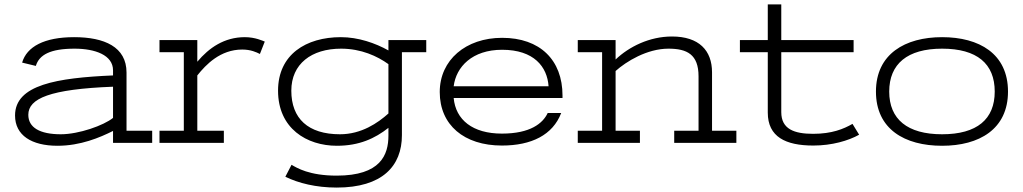

<svg xmlns="http://www.w3.org/2000/svg" viewBox="-20 -646 4625 868"><path d="M491 0H668V-55H552V-318C552 -434 452 -478 315 -478C180 -478 101 -435 80 -363L142 -348C157 -398 207 -426 317 -426C410 -426 491 -397 491 -328V-305C238 -294 48 -263 48 -124C48 -34 123 13 240 13C344 13 431 -24 491 -54ZM491 -113C449 -79 337 -39 255 -39C159 -39 108 -70 108 -127C108 -201 206 -243 491 -254Z M701 -410H811V-55H701V0H992V-55H872V-305C911 -354 976 -422 1075 -422C1114 -422 1139 -410 1155 -402L1177 -458C1169 -461 1134 -478 1087 -478C994 -478 925 -430 872 -367V-465H701Z M1502 202C1708 202 1797 105 1797 -35V-410H1907V-465H1736V-418C1677 -451 1600 -478 1521 -478C1364 -478 1237 -400 1237 -236C1237 -65 1367 13 1503 13C1604 13 1675 -20 1736 -68V-33C1736 54 1701 148 1502 148C1378 148 1322 113 1298 99L1270 153C1329 182 1409 202 1502 202ZM1517 -39C1373 -39 1297 -110 1297 -236C1297 -357 1388 -426 1522 -426C1613 -426 1686 -392 1736 -356V-133C1688 -90 1614 -39 1517 -39Z M2031 -256C2042 -344 2115 -421 2250 -421C2394 -421 2454 -344 2460 -256ZM2249 12C2383 12 2479 -36 2517 -135H2456C2434 -88 2377 -42 2249 -42C2117 -42 2040 -104 2031 -203H2523V-214C2523 -375 2421 -475 2250 -475C2086 -475 1968 -375 1968 -230C1968 -81 2078 12 2249 12Z M2592 -410H2702V-55H2592V0H2873V-55H2763V-325C2811 -368 2905 -426 3002 -426C3086 -426 3138 -400 3138 -301V-55H3028V0H3309V-55H3199V-319C3199 -418 3140 -481 3018 -481C2916 -481 2824 -435 2763 -377V-465H2592Z M3325 -410H3451V-137C3451 -27 3532 12 3657 12C3741 12 3816 -10 3864 -37L3834 -86C3794 -63 3741 -41 3656 -41C3571 -41 3512 -62 3512 -139V-410H3839V-465H3512V-626H3451V-465H3325Z M4537 -232C4537 -403 4407 -478 4239 -478C4072 -478 3940 -402 3940 -232C3940 -62 4070 13 4239 13C4407 13 4537 -62 4537 -232ZM4477 -232C4477 -107 4397 -39 4239 -39C4082 -39 4000 -107 4000 -232C4000 -357 4082 -426 4239 -426C4397 -426 4477 -358 4477 -232Z"/></svg>

Font: Stint Ultra Expanded
Style: Regular
Weight: 400
Width: 7
Designer: Astigmatic (AOETI)
Foundry: Astigmatic (AOETI)
Version: Version 1.000